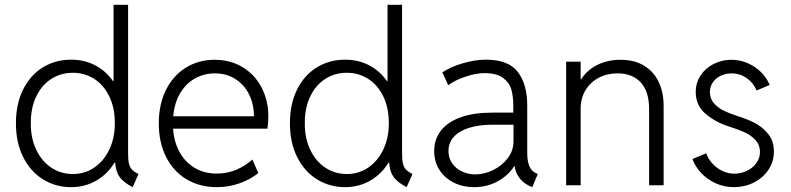

<svg xmlns="http://www.w3.org/2000/svg" viewBox="-20 -772 3294 800"><path d="M460 -94.2H457Q427.2 -45.4 380.1 -18.8Q333 7.8 276.4 7.8Q211.4 7.8 158.9 -24.9Q106.4 -57.6 76.4 -117.9Q46.4 -178.2 46.4 -258.3Q46.4 -338.9 76.2 -398.9Q106 -459 158.4 -491.2Q210.9 -523.4 276.4 -523.4Q330.6 -523.4 375.5 -500.5Q420.4 -477.5 450.7 -434.1H453.1V-752H513.7V-130.4Q513.7 -105 517.3 -90.1Q521 -75.2 530 -65.4Q539.1 -55.7 557.1 -46.9L532.7 7.8Q495.1 -11.7 478.8 -33.9Q462.4 -56.2 460 -94.2ZM458.5 -258.3Q458.5 -323.7 434.8 -371.6Q411.1 -419.4 371.3 -444.1Q331.5 -468.8 283.7 -468.8Q232.9 -468.8 192.9 -442.6Q152.8 -416.5 130.4 -368.7Q107.9 -320.8 108.4 -258.3Q107.9 -197.3 130.6 -148.9Q153.3 -100.6 193.4 -73.7Q233.4 -46.9 283.7 -46.9Q334 -46.9 373.8 -74.5Q413.6 -102.1 436 -150.1Q458.5 -198.2 458.5 -258.3Z M641.6 -257.8Q641.6 -336.9 671.4 -397Q701.2 -457 754.2 -490Q807.1 -522.9 874.5 -522.9Q940.9 -522.9 991.9 -491.5Q1043 -460 1070.6 -406Q1098.1 -352.1 1098.1 -287.6Q1098.1 -274.4 1096.9 -259Q1095.7 -243.7 1094.2 -235.8H701.2Q705.1 -179.2 729 -137Q752.9 -94.7 792.5 -71.8Q832 -48.8 882.3 -48.8Q928.7 -48.8 967.3 -65.9Q1005.9 -83 1031.7 -107.4L1056.2 -50.8Q1023.4 -24.4 978.5 -8.3Q933.6 7.8 882.8 7.8Q812 7.8 757.1 -25.1Q702.1 -58.1 671.9 -118.4Q641.6 -178.7 641.6 -257.8ZM1038.1 -287.6Q1038.1 -337.4 1018.1 -378.2Q998 -418.9 960.9 -442.6Q923.8 -466.3 875.5 -466.3Q829.6 -466.3 791.7 -444.8Q753.9 -423.3 730.2 -382.8Q706.5 -342.3 701.7 -287.6Z M1601.6 -94.2H1598.6Q1568.8 -45.4 1521.7 -18.8Q1474.6 7.8 1418 7.8Q1353 7.8 1300.5 -24.9Q1248 -57.6 1218 -117.9Q1188 -178.2 1188 -258.3Q1188 -338.9 1217.8 -398.9Q1247.6 -459 1300 -491.2Q1352.5 -523.4 1418 -523.4Q1472.2 -523.4 1517.1 -500.5Q1562 -477.5 1592.3 -434.1H1594.7V-752H1655.3V-130.4Q1655.3 -105 1658.9 -90.1Q1662.6 -75.2 1671.6 -65.4Q1680.7 -55.7 1698.7 -46.9L1674.3 7.8Q1636.7 -11.7 1620.4 -33.9Q1604 -56.2 1601.6 -94.2ZM1600.1 -258.3Q1600.1 -323.7 1576.4 -371.6Q1552.7 -419.4 1512.9 -444.1Q1473.1 -468.8 1425.3 -468.8Q1374.5 -468.8 1334.5 -442.6Q1294.4 -416.5 1272 -368.7Q1249.5 -320.8 1250 -258.3Q1249.5 -197.3 1272.2 -148.9Q1294.9 -100.6 1335 -73.7Q1375 -46.9 1425.3 -46.9Q1475.6 -46.9 1515.4 -74.5Q1555.2 -102.1 1577.6 -150.1Q1600.1 -198.2 1600.1 -258.3Z M1789.1 -142.6Q1789.1 -191.9 1817.4 -228Q1845.7 -264.2 1899.9 -283.4Q1954.1 -302.7 2030.3 -302.7H2118.7V-333.5Q2118.7 -370.1 2110.6 -398.9Q2102.5 -427.7 2075.9 -447.5Q2049.3 -467.3 1998.5 -467.3Q1963.9 -467.3 1920.4 -452.9Q1877 -438.5 1847.7 -417L1823.2 -470.7Q1857.9 -493.7 1908.9 -508.5Q1960 -523.4 2003.9 -523.4Q2099.1 -523.4 2137.9 -471.9Q2176.8 -420.4 2176.8 -333V-134.3Q2176.8 -65.9 2213.4 -50.3L2220.7 -46.9L2197.8 7.8L2184.6 2Q2159.7 -9.8 2143.8 -31.2Q2127.9 -52.7 2124.5 -79.1H2122.1Q2098.1 -41 2054 -16.6Q2009.8 7.8 1955.1 7.8Q1908.7 7.8 1870.8 -11Q1833 -29.8 1811 -64Q1789.1 -98.1 1789.1 -142.6ZM1960.4 -45.4Q1998 -45.4 2034.9 -63.5Q2071.8 -81.5 2095.7 -113Q2119.6 -144.5 2119.6 -183.1V-252.4H2033.7Q1974.6 -252.4 1933.1 -239Q1891.6 -225.6 1870.1 -200.9Q1848.6 -176.3 1848.6 -142.6Q1848.6 -114.3 1863.5 -92.3Q1878.4 -70.3 1904.1 -57.9Q1929.7 -45.4 1960.4 -45.4Z M2338.9 -515.1H2399.4V-440.9H2400.9Q2425.3 -479.5 2468.3 -501.2Q2511.2 -522.9 2565.4 -522.9Q2624 -522.9 2664.6 -497.8Q2705.1 -472.7 2725.1 -429.4Q2745.1 -386.2 2745.1 -331.1V0H2684.6V-317.9Q2684.6 -390.6 2649.9 -428.5Q2615.2 -466.3 2552.7 -466.3Q2509.3 -466.3 2474.4 -447.8Q2439.5 -429.2 2419.4 -395.8Q2399.4 -362.3 2399.4 -319.3V0H2338.9Z M2865.2 -109.4 2922.4 -133.3Q2929.7 -111.8 2946.8 -92.3Q2963.9 -72.8 2988.3 -60.5Q3012.7 -48.3 3040 -48.3Q3065.9 -48.3 3090.6 -59.6Q3115.2 -70.8 3130.9 -91.6Q3146.5 -112.3 3146.5 -138.7Q3146.5 -168.5 3127.2 -189Q3107.9 -209.5 3081.5 -221.2Q3055.2 -232.9 3016.6 -245.1Q2960.4 -263.2 2919.7 -297.9Q2878.9 -332.5 2878.9 -388.7Q2878.9 -427.2 2899.2 -457.8Q2919.4 -488.3 2953.6 -505.6Q2987.8 -522.9 3027.3 -522.9Q3062 -522.9 3094.2 -509.3Q3126.5 -495.6 3150.6 -471.7Q3174.8 -447.8 3187 -418L3132.8 -395Q3118.2 -428.2 3090.3 -447.3Q3062.5 -466.3 3028.8 -466.3Q3004.4 -466.3 2983.4 -456.5Q2962.4 -446.8 2950.2 -429Q2938 -411.1 2938 -388.2Q2938 -359.9 2956.1 -340.3Q2974.1 -320.8 2997.1 -310.1Q3020 -299.3 3050.8 -289.1Q3090.8 -276.9 3123 -260.7Q3155.3 -244.6 3179.9 -214.8Q3204.6 -185.1 3204.6 -140.6Q3204.6 -98.1 3181.6 -64.2Q3158.7 -30.3 3120.6 -11.2Q3082.5 7.8 3038.1 7.8Q2996.6 7.8 2960.9 -8.8Q2925.3 -25.4 2900.6 -52.2Q2876 -79.1 2865.2 -109.4Z"/></svg>

Font: Reddit Sans Light
Style: Regular
Weight: 300
Designer: Stephen Hutchings
Foundry: Reddit
Version: Version 1.013